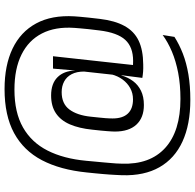

<svg xmlns="http://www.w3.org/2000/svg" viewBox="-26 -678 876 864"><g transform="rotate(-90 412.0 -246.0)"><path d="M371.5 -36.5Q314.5 -36.5 283.2 -70.2Q252 -104 252 -167Q252 -173.5 252.5 -181.5Q253 -189.5 253.8 -200.8Q254.5 -212 256.2 -228.8Q258 -245.5 260.5 -269Q266.5 -328 284.2 -369.2Q302 -410.5 334 -432.2Q366 -454 414.5 -454Q468 -454 496.5 -425.2Q525 -396.5 526.5 -346.5H541.5L522 -293.5Q522 -296.5 522 -299.8Q522 -303 522 -306Q522 -339 510.2 -361.5Q498.5 -384 477.5 -395.2Q456.5 -406.5 429.5 -406.5Q377.5 -406.5 351.5 -372Q325.5 -337.5 319 -276.5Q316.5 -252.5 314.8 -236Q313 -219.5 312.2 -208.2Q311.5 -197 311.2 -189.5Q311 -182 311 -177Q311 -132 332.8 -108.8Q354.5 -85.5 397 -85.5Q424.5 -85.5 447 -97.8Q469.5 -110 485.8 -131.8Q502 -153.5 509.5 -183L518 -137.5H504.5Q496 -108 479 -85.2Q462 -62.5 435.5 -49.5Q409 -36.5 371.5 -36.5ZM547.5 -49.5 493.5 -43.5 507 -149 506 -160 525 -333 526.5 -344 535 -442.5 535.5 -445.5H591ZM493.5 -43.5 534.5 -87.5Q543 -86 550.2 -85.5Q557.5 -85 570 -85Q632 -85 664.5 -120.2Q697 -155.5 707 -236.5Q710.5 -263 712.8 -285.2Q715 -307.5 716.5 -324Q718 -340.5 718.5 -349Q724.5 -435 693.5 -495.2Q662.5 -555.5 598.5 -587.2Q534.5 -619 440.5 -619Q338 -619 270.5 -580.5Q203 -542 166.5 -470Q130 -398 120.5 -296.5Q118.5 -275 116.8 -256.2Q115 -237.5 113.5 -221.2Q112 -205 110.8 -190Q109.5 -175 108.5 -161.8Q107.5 -148.5 107.5 -136Q103 -9.5 178.2 59.2Q253.5 128 399 128Q463 128 516.2 117.8Q569.5 107.5 612 89.5Q654.5 71.5 686.5 48L678 101Q644.5 122.5 602.8 138.8Q561 155 509.2 163.8Q457.5 172.5 395 172.5Q284 172.5 207.2 137.2Q130.5 102 91.5 33.5Q52.5 -35 55.5 -134.5Q56 -148 56.8 -162Q57.5 -176 58.5 -191Q59.5 -206 61 -222.5Q62.5 -239 64.2 -256.8Q66 -274.5 68 -294Q80 -413 123.2 -495.5Q166.5 -578 245.5 -620.8Q324.5 -663.5 443 -663.5Q550 -663.5 625.2 -627.5Q700.5 -591.5 738.5 -521.5Q776.5 -451.5 770.5 -349.5Q770 -339.5 768.5 -323.5Q767 -307.5 764.8 -285.5Q762.5 -263.5 759 -235Q751 -167 727.2 -123.8Q703.5 -80.5 661.2 -60.2Q619 -40 554 -39.5Q536 -39 522 -40Q508 -41 493.5 -43.5Z"/></g></svg>

Font: Anek Kannada Medium Light
Style: Regular
Weight: 300
Version: Version 1.003